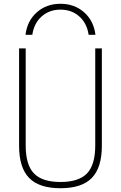

<svg xmlns="http://www.w3.org/2000/svg" viewBox="-20 -986 640 1016"><path d="M300 -966Q374 -966 425 -921Q476 -876 485 -802H449Q440 -863 399.5 -899Q359 -935 300 -935Q241 -935 200.5 -899Q160 -863 151 -802H115Q124 -876 175 -921Q226 -966 300 -966ZM300 10Q187 10 134 -44.5Q81 -99 81 -215V-730H116V-216Q116 -114 159.5 -68.5Q203 -23 300 -23Q397 -23 440.5 -68.5Q484 -114 484 -216V-730H519V-215Q519 -99 466 -44.5Q413 10 300 10Z"/></svg>

Font: M PLUS Code Latin Expanded ExtraLight
Style: Regular
Weight: 250
Width: 7
Designer: Coji Morishita
Foundry: UNDERFOREST DESIGN
Version: Version 1.002; ttfautohint (v1.8.3)